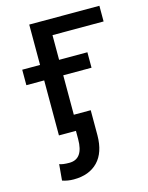

<svg xmlns="http://www.w3.org/2000/svg" viewBox="-113 -599 683 884"><g transform="rotate(-15 229.0 -157.0)"><path d="M28.8 0ZM448.2 -453.6H204.6V0H113.8V-528.3H448.2ZM339.4 -262.2H28.8V-335.9H339.4ZM285.2 -74.2V45.4Q284.7 127.4 243.2 170.4Q201.7 213.4 127.9 213.4Q99.1 213.4 73.7 204.6L80.6 127.9Q95.2 134.3 127.9 134.3Q194.8 134.3 194.8 39.6V-74.2Z"/></g></svg>

Font: Roboto-o
Style: o-Regular
Weight: 400
Designer: Google
Version: Version 2.134; 2016; ttfautohint (v1.6)